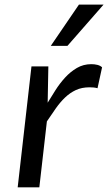

<svg xmlns="http://www.w3.org/2000/svg" viewBox="-20 -802 463 822"><path d="M114.7 -517.6H187L184.1 -362.3Q199.2 -387.2 217.5 -416Q235.8 -444.8 258.5 -469.7Q281.2 -494.6 309.1 -511Q336.9 -527.3 371.1 -527.3Q384.8 -527.3 397.2 -524.2Q409.7 -521 417 -513.7L397.5 -424.3Q388.7 -426.8 380.1 -427.5Q371.6 -428.2 363.3 -428.2Q330.1 -428.2 304.9 -416.5Q279.8 -404.8 258.8 -384.8Q237.8 -364.7 219.2 -338.4Q200.7 -312 180.7 -282.2L148.4 0H55.7ZM197.3 -605.5 317.9 -782.2H423.3L268.6 -605.5Z"/></svg>

Font: Proza Libre
Style: Italic
Weight: 400
Designer: Jasper de Waard
Foundry: Jasper de Waard
Version: Version 1.000; ttfautohint (v1.4.1.8-43bc)